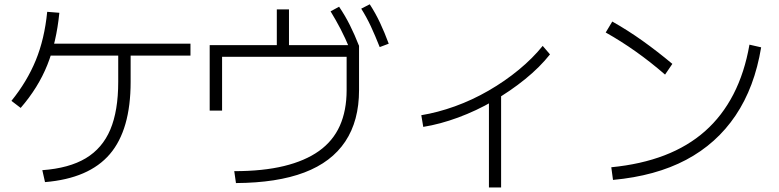

<svg xmlns="http://www.w3.org/2000/svg" viewBox="-20 -844 3560 877"><path d="M173.3 -66.7Q295.6 -75.6 371.7 -121.1Q447.8 -166.7 483.9 -252.2Q520 -337.8 520 -470V-618.9H576.7V-470Q576.7 -251.1 481.7 -140Q386.7 -28.9 185.6 -12.2ZM32.2 -383.3Q103.3 -471.1 143.3 -568.3Q183.3 -665.6 195.6 -790L251.1 -785.6Q237.8 -651.1 196.1 -547.2Q154.4 -443.3 74.4 -351.1ZM187.8 -590V-644.4H850V-590Z M1050 -62.2Q1181.1 -62.2 1277.2 -85.6Q1373.3 -108.9 1437.2 -154.4Q1501.1 -200 1532.2 -269.4Q1563.3 -338.9 1563.3 -432.2V-584.4H994.4V-338.9H937.8V-637.8H1244.4V-801.1H1300V-637.8H1618.9L1620 -634.4V-432.2Q1620 -292.2 1557.2 -197.8Q1494.4 -103.3 1370 -56.1Q1245.6 -8.9 1057.8 -7.8ZM1578.9 -617.8Q1556.7 -671.1 1535.6 -711.7Q1514.4 -752.2 1490 -792.2L1528.9 -813.3Q1556.7 -772.2 1578.3 -728.9Q1600 -685.6 1620 -634.4ZM1714.4 -628.9Q1693.3 -682.2 1673.9 -723.9Q1654.4 -765.6 1630 -804.4L1668.9 -824.4Q1695.6 -783.3 1716.1 -739.4Q1736.7 -695.6 1755.6 -644.4Z M1904.4 -317.8Q1978.9 -330 2057.8 -358.3Q2136.7 -386.7 2211.7 -430Q2286.7 -473.3 2350 -525.6Q2413.3 -577.8 2458.9 -634.4L2492.2 -595.6Q2445.6 -536.7 2378.3 -482.2Q2311.1 -427.8 2233.3 -382.8Q2155.6 -337.8 2072.8 -307.2Q1990 -276.7 1913.3 -264.4ZM2213.3 12.2V-420H2268.9V12.2Z M2772.2 -80Q2907.8 -93.3 3015 -134.4Q3122.2 -175.6 3200.6 -245Q3278.9 -314.4 3330 -413.3Q3381.1 -512.2 3403.3 -640L3456.7 -627.8Q3426.7 -445.6 3340 -316.7Q3253.3 -187.8 3113.9 -113.9Q2974.4 -40 2780 -22.2ZM3017.8 -503.3Q2951.1 -561.1 2884.4 -608.3Q2817.8 -655.6 2746.7 -695.6L2776.7 -745.6Q2847.8 -705.6 2915.6 -657.2Q2983.3 -608.9 3051.1 -552.2Z"/></svg>

Font: Paperlogy 3 Light
Style: Regular
Weight: 300
Designer: redesigned by Lee Juim, glyphs from Gmarket Sans & Montserrat
Foundry: PT&
Version: Version 1.001